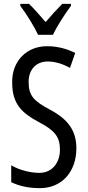

<svg xmlns="http://www.w3.org/2000/svg" viewBox="-20 -963 453 993"><path d="M177 -783H254C275 -829 317 -892 347 -933V-943H302C268 -908 250 -889 216 -849C186 -883 155 -920 130 -943H85V-933C120 -886 156 -827 177 -783ZM375 -196C375 -288 331 -347 238 -396C155 -441 128 -467 128 -540C128 -601 165 -645 227 -645C263 -645 302 -634 342 -612L369 -689C332 -708 281 -724 225 -724C118 -725 41 -647 43 -536C43 -423 95 -378 180 -332C262 -289 290 -257 290 -188C290 -123 251 -69 184 -69C139 -69 83 -82 38 -108V-21C80 0 129 10 187 10C300 10 375 -75 375 -196Z"/></svg>

Font: Noto Sans Gurmukhi UI ExtraCondensed
Style: Regular
Weight: 400
Width: 2
Designer: Jelle Bosma - Monotype Design Team
Foundry: Monotype Imaging Inc.
Version: Version 2.004